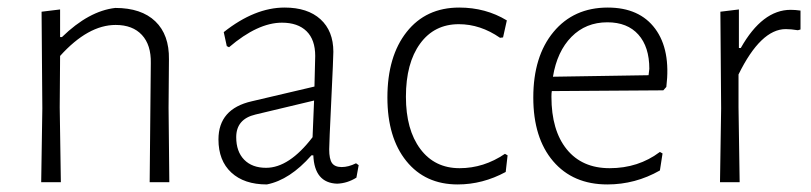

<svg xmlns="http://www.w3.org/2000/svg" viewBox="-20 -482 2147 508"><path d="M139 -457V-384H144Q215 -453 285 -461Q354 -461 391 -425.5Q428 -390 427 -325L426 -197L428 0H376L379 -315Q380 -363 355.5 -389.5Q331 -416 286 -416Q213 -416 139 -334L138 -198L141 0H89L92 -195L90 -451Z M733 -462Q794 -462 828 -431Q862 -400 862 -345Q862 -330 856.5 -216Q851 -102 851 -87Q851 -61 858.5 -50.5Q866 -40 884 -40Q902 -40 922 -50L929 -45L923 -12Q899 3 872 4Q812 2 809 -71H804Q747 -6 686 6Q626 6 592 -25.5Q558 -57 558 -113Q558 -194 646 -214L812 -253L814 -334Q814 -377 791 -399.5Q768 -422 726 -422Q662 -422 586 -357L580 -360L572 -397Q654 -462 733 -462ZM811 -216 656 -179Q605 -167 605 -119Q605 -81 626 -59.5Q647 -38 684 -38Q745 -38 807 -119Z M1195 -462Q1265 -462 1321 -428L1311 -383L1303 -382Q1251 -418 1194 -418Q1129 -418 1091.5 -366.5Q1054 -315 1054 -226Q1054 -139 1092 -88Q1130 -37 1196 -37Q1260 -37 1316 -75L1323 -71L1318 -27Q1257 6 1191 6Q1105 6 1055 -56Q1005 -118 1005 -224Q1005 -333 1056 -397.5Q1107 -462 1195 -462Z M1587 6Q1496 6 1443.5 -55.5Q1391 -117 1391 -224Q1391 -333 1444.5 -397.5Q1498 -462 1588 -462Q1672 -462 1713.5 -406Q1755 -350 1743 -252L1735 -243L1440 -241Q1439 -236 1439 -226Q1439 -137 1479.5 -87Q1520 -37 1593 -37Q1669 -37 1726 -80L1733 -76L1726 -31Q1661 6 1587 6ZM1587 -423Q1530 -423 1492 -384.5Q1454 -346 1443 -279L1696 -283L1698 -300Q1698 -358 1669 -390.5Q1640 -423 1587 -423Z M1935 -457V-355H1940Q1997 -456 2072 -456Q2084 -456 2098 -454V-404L2091 -402Q2073 -405 2059 -405Q1993 -405 1934 -285V-198L1937 0H1885L1888 -195L1886 -451Z"/></svg>

Font: Alegreya Sans SC Light
Style: Regular
Weight: 300
Designer: Juan Pablo del Peral
Foundry: Huerta Tipografica
Version: Version 2.007